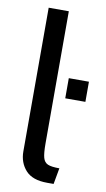

<svg xmlns="http://www.w3.org/2000/svg" viewBox="-87 -793 465 845"><g transform="rotate(10 145.5 -370.0)"><path d="M60 -108V-750H150V-160Q150 -116 155.5 -96Q161 -76 177 -69Q193 -62 229 -62L216 10H187Q121 10 90.5 -24Q60 -58 60 -108ZM201 -460H291V-370H201Z"/></g></svg>

Font: Cabin
Style: Regular
Weight: 400
Designer: Pablo Impallari
Foundry: Pablo Impallari. http://www.impallari.com Igino Marini. http://www.ikern.com
Version: Version 2.200